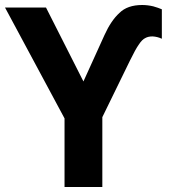

<svg xmlns="http://www.w3.org/2000/svg" viewBox="-20 -744 674 764"><path d="M236.8 0V-272.9L0 -713.9H163.1L312 -419.9L396 -605Q421.9 -662.1 455.1 -692.4Q486.8 -724.1 545.9 -724.1Q567.4 -724.1 589.8 -718.8Q610.4 -712.9 624 -707V-589.8Q606.4 -598.1 586.9 -599.1Q569.8 -599.1 558.6 -592.8Q545.4 -586.9 532.2 -566.4Q519.5 -548.8 497.1 -502.9L387.2 -277.8V0Z"/></svg>

Font: Droid Sans Thai
Style: Bold
Weight: 700
Designer: Steve Matteson
Foundry: Ascender Corporation
Version: Version 1.00